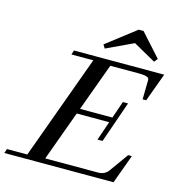

<svg xmlns="http://www.w3.org/2000/svg" viewBox="-163 -980 1009 1088"><g transform="rotate(15 341.0 -436.0)"><path d="M663.6 -739.7 647 -719.2 515.6 -793 357.9 -718.8 344.7 -739.7 516.1 -872.1H544.4ZM-38.6 0 -29.8 -25.4H89.4L312.5 -637.7H184.1L192.4 -663.1H721.7L660.6 -496.6H639.6L641.6 -610.8Q642.1 -622.1 627.9 -627.4Q613.8 -632.8 583 -632.8H413.6L311 -352.5H501L535.6 -452.6H565.9L481.4 -210H451.7L490.2 -322.3H299.8L193.4 -30.3H502.4Q542 -30.3 563 -59.1L642.6 -169.9H664.1L602.1 0Z"/></g></svg>

Font: Elstob 18pt Medium
Style: Italic
Weight: 500
Italic angle: -20°
Designer: Peter S. Baker
Version: Version 1.015